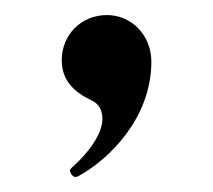

<svg xmlns="http://www.w3.org/2000/svg" viewBox="-20 -122 283 255"><path d="M80 113C81 113 82 113 84 112C126 89 181 34 181 -40C181 -76 154 -102 122 -102C88 -102 62 -76 62 -42C62 -14 80 1 101 11C112 16 116 25 116 36C116 53 102 77 75 101C73 103 73 104 73 105C73 107 76 113 80 113Z"/></svg>

Font: Shippori Mincho OTF Medium
Style: Regular
Weight: 500
Designer: FONTDASU
Foundry: FONTDASU / Google Inc. / but / Adobe
Version: Version 3.300;hotconv 1.0.109;makeotfexe 2.5.65596